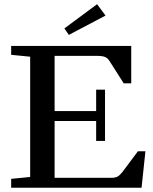

<svg xmlns="http://www.w3.org/2000/svg" viewBox="-20 -878 716 898"><path d="M301.8 -714.8 281.2 -745.1 434.1 -858.4 473.6 -805.2ZM32.2 0V-41.5L121.1 -50.3V-612.8L32.2 -621.6V-663.1H593.8V-488.3H558.6L491.7 -593.3Q483.9 -606 471.7 -611.3Q459.5 -616.7 433.1 -616.7H235.4V-358.4H429.7V-458.5H471.2V-218.8H429.7V-312H235.4V-46.4H502Q519 -46.4 529.8 -52.2Q540.5 -58.1 552.7 -73.7L625 -170.4H660.2L642.1 0Z"/></svg>

Font: Elstob 6pt Medium
Style: Regular
Weight: 500
Designer: Peter S. Baker
Version: Version 1.015